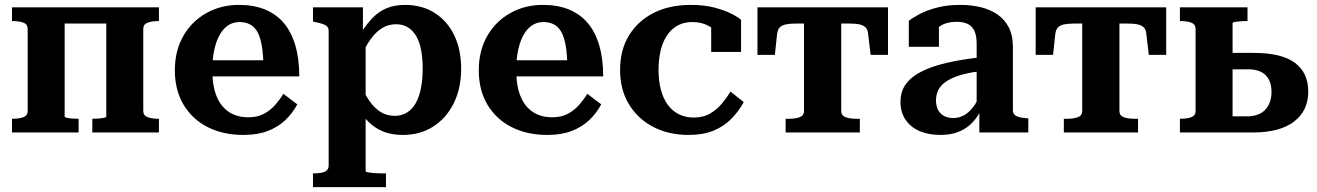

<svg xmlns="http://www.w3.org/2000/svg" viewBox="-20 -541 5376 784"><path d="M93 -88V-423Q93 -442 75.5 -448.5Q58 -455 30 -455H29V-511H244V-65Q244 -62 253 -60Q262 -58 275 -57Q288 -56 298 -56H301V0H29V-56H30Q58 -56 75.5 -62.5Q93 -69 93 -88ZM414 -65V-511H629V-455H627Q601 -455 583 -448.5Q565 -442 565 -423V-88Q565 -69 583 -62.5Q601 -56 627 -56H629V0H357V-56H359Q370 -56 382.5 -57Q395 -58 404.5 -60Q414 -62 414 -65ZM191 -445V-511H482V-445Z M847 -253Q847 -207 856.5 -171.5Q866 -136 885 -111.5Q904 -87 931.5 -74.5Q959 -62 994 -62Q1031 -62 1058 -76.5Q1085 -91 1104.5 -113.5Q1124 -136 1137 -158L1194 -115Q1175 -79 1145 -50.5Q1115 -22 1073 -6Q1031 10 974 10Q891 10 828 -22Q765 -54 729.5 -113.5Q694 -173 694 -254Q694 -334 728.5 -394Q763 -454 822.5 -487.5Q882 -521 956 -521Q1016 -521 1061.5 -502.5Q1107 -484 1138 -448Q1169 -412 1185.5 -357Q1202 -302 1202 -229H826V-295H1081L1056 -268Q1055 -319 1049 -354Q1043 -389 1031.5 -410Q1020 -431 1001.5 -441Q983 -451 958 -451Q934 -451 914 -439Q894 -427 879 -402Q864 -377 855.5 -340Q847 -303 847 -253Z M1556 223H1258V167H1260Q1278 167 1292 164.5Q1306 162 1314 155Q1322 148 1322 135V-414Q1322 -426 1316 -432.5Q1310 -439 1298 -443Q1286 -447 1267 -451L1258 -453V-511H1462V-380L1473 -375V158Q1473 161 1484.5 163Q1496 165 1511 166Q1526 167 1539 167H1556ZM1626 10Q1586 10 1555.5 0Q1525 -10 1499.5 -30.5Q1474 -51 1451 -84L1453 -192Q1471 -153 1491 -125.5Q1511 -98 1535.5 -83Q1560 -68 1592 -68Q1620 -68 1642 -81.5Q1664 -95 1678 -120.5Q1692 -146 1699 -181.5Q1706 -217 1706 -260Q1706 -303 1699.5 -337Q1693 -371 1679 -394.5Q1665 -418 1644.5 -430Q1624 -442 1597 -442Q1566 -442 1540.5 -426.5Q1515 -411 1493.5 -381Q1472 -351 1453 -308L1451 -403Q1477 -443 1502.5 -469Q1528 -495 1560 -508Q1592 -521 1633 -521Q1703 -521 1754.5 -488.5Q1806 -456 1834.5 -397.5Q1863 -339 1863 -260Q1863 -181 1833 -120Q1803 -59 1749.5 -24.5Q1696 10 1626 10Z M2088 -253Q2088 -207 2097.5 -171.5Q2107 -136 2126 -111.5Q2145 -87 2172.5 -74.5Q2200 -62 2235 -62Q2272 -62 2299 -76.5Q2326 -91 2345.5 -113.5Q2365 -136 2378 -158L2435 -115Q2416 -79 2386 -50.5Q2356 -22 2314 -6Q2272 10 2215 10Q2132 10 2069 -22Q2006 -54 1970.5 -113.5Q1935 -173 1935 -254Q1935 -334 1969.5 -394Q2004 -454 2063.5 -487.5Q2123 -521 2197 -521Q2257 -521 2302.5 -502.5Q2348 -484 2379 -448Q2410 -412 2426.5 -357Q2443 -302 2443 -229H2067V-295H2322L2297 -268Q2296 -319 2290 -354Q2284 -389 2272.5 -410Q2261 -431 2242.5 -441Q2224 -451 2199 -451Q2175 -451 2155 -439Q2135 -427 2120 -402Q2105 -377 2096.5 -340Q2088 -303 2088 -253Z M2813 -61Q2852 -61 2880 -77.5Q2908 -94 2928.5 -119Q2949 -144 2963 -167L3017 -124Q2996 -86 2966 -55.5Q2936 -25 2893.5 -7.5Q2851 10 2792 10Q2710 10 2647 -23Q2584 -56 2548 -115.5Q2512 -175 2512 -256Q2512 -337 2548.5 -396.5Q2585 -456 2649.5 -488.5Q2714 -521 2801 -521Q2856 -521 2897.5 -510Q2939 -499 2966.5 -485Q2994 -471 3006 -460V-329H2884V-452Q2897 -450 2905.5 -444.5Q2914 -439 2918 -430.5Q2922 -422 2922 -412.5Q2922 -403 2917 -394Q2903 -419 2874 -435Q2845 -451 2808 -451Q2763 -451 2732 -427Q2701 -403 2685 -359Q2669 -315 2669 -256Q2669 -211 2678.5 -175Q2688 -139 2706.5 -113.5Q2725 -88 2752 -74.5Q2779 -61 2813 -61Z M3339 -445V-511H3606V-317H3535L3525 -401Q3524 -419 3515 -428.5Q3506 -438 3489 -441.5Q3472 -445 3443 -445ZM3340 -445H3235Q3207 -445 3189.5 -441.5Q3172 -438 3163.5 -428.5Q3155 -419 3153 -401L3144 -317H3073V-511H3340ZM3415 -88Q3415 -69 3432.5 -62.5Q3450 -56 3477 -56H3491V0H3188V-56H3201Q3228 -56 3245.5 -62.5Q3263 -69 3263 -88V-511H3415Z M3992 -308 3991 -251Q3952 -247 3921 -239.5Q3890 -232 3867.5 -221.5Q3845 -211 3830.5 -198Q3816 -185 3809 -168Q3802 -151 3802 -131Q3802 -108 3810.5 -92Q3819 -76 3835 -67.5Q3851 -59 3872 -59Q3899 -59 3921 -73Q3943 -87 3960 -112.5Q3977 -138 3990 -173L3991 -103Q3976 -68 3952.5 -42.5Q3929 -17 3896 -3.5Q3863 10 3821 10Q3772 10 3735.5 -5.5Q3699 -21 3678 -51.5Q3657 -82 3657 -125Q3657 -167 3678.5 -197Q3700 -227 3742 -248.5Q3784 -270 3846.5 -284.5Q3909 -299 3992 -308ZM3979 0V-101H3968V-363Q3968 -396 3958.5 -415.5Q3949 -435 3931 -443.5Q3913 -452 3886 -452Q3846 -452 3819.5 -435Q3793 -418 3778 -394Q3772 -404 3772 -413.5Q3772 -423 3777.5 -431.5Q3783 -440 3792.5 -446Q3802 -452 3814 -455V-350H3691V-456Q3706 -468 3734 -483Q3762 -498 3804 -509.5Q3846 -521 3901 -521Q3946 -521 3985 -511.5Q4024 -502 4053.5 -481.5Q4083 -461 4099.5 -428.5Q4116 -396 4116 -350V-90Q4116 -79 4123.5 -72Q4131 -65 4144.5 -62Q4158 -59 4176 -58L4179 -57V0Z M4475 -445V-511H4742V-317H4671L4661 -401Q4660 -419 4651 -428.5Q4642 -438 4625 -441.5Q4608 -445 4579 -445ZM4476 -445H4371Q4343 -445 4325.5 -441.5Q4308 -438 4299.5 -428.5Q4291 -419 4289 -401L4280 -317H4209V-511H4476ZM4551 -88Q4551 -69 4568.5 -62.5Q4586 -56 4613 -56H4627V0H4324V-56H4337Q4364 -56 4381.5 -62.5Q4399 -69 4399 -88V-511H4551Z M5013 -66H5071Q5122 -66 5147 -93.5Q5172 -121 5172 -166Q5172 -210 5148 -234Q5124 -258 5076 -258H4997V-325H5100Q5213 -325 5267.5 -284.5Q5322 -244 5322 -167Q5322 -89 5264 -44.5Q5206 0 5095 0H4798V-56H4799Q4827 -56 4844.5 -62.5Q4862 -69 4862 -88V-423Q4862 -442 4844.5 -448.5Q4827 -455 4799 -455H4798V-511H5074V-455H5067Q5057 -455 5044 -454Q5031 -453 5022 -451.5Q5013 -450 5013 -446Z"/></svg>

Font: Roboto Serif 28pt SemiBold
Style: Regular
Weight: 600
Designer: Greg Gazdowicz
Foundry: Commercial Type
Version: Version 1.008